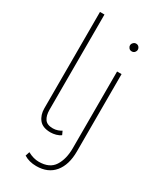

<svg xmlns="http://www.w3.org/2000/svg" viewBox="-236 -817 928 1111"><g transform="rotate(30 228.0 -261.5)"><path d="M184 7Q131 7 107.5 -22.5Q84 -52 84 -96V-740H114V-104Q114 -65 129.5 -42.5Q145 -20 184 -20Q201 -20 216.5 -25.5Q232 -31 240 -37L251 -13Q238 -3 219.5 2Q201 7 184 7ZM210 217Q162 217 127 195L136 167Q156 178 174.5 183Q193 188 210 188Q282 188 312 141Q342 94 342 21V-491H372V26Q372 115 330 166Q288 217 210 217ZM357 -634Q345 -634 338 -642Q331 -650 331 -660Q331 -670 339 -678Q347 -686 357 -686Q369 -686 376 -678Q383 -670 383 -660Q383 -650 376 -642Q369 -634 357 -634Z"/></g></svg>

Font: Livvic Thin
Style: Regular
Weight: 250
Designer: Jacques Le Bailly, Baron von Fonthausen
Version: Version 1.001; ttfautohint (v1.8.2)